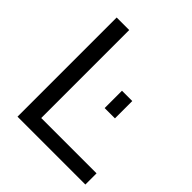

<svg xmlns="http://www.w3.org/2000/svg" viewBox="-194 -841 972 972"><g transform="rotate(45 292.0 -355.0)"><path d="M85 0V-710H174.8V-80.1H570.8V0ZM366.2 -342.8V-466.8H439.9V-342.8Z"/></g></svg>

Font: Rawline Medium
Style: Regular
Weight: 500
Designer: Matt McInerney, Pablo Impallari, Rodrigo Fuenzalida
Foundry: Matt McInerney, Pablo Impallari, Rodrigo Fuenzalida
Version: Version 4.020;PS 004.020;hotconv 1.0.88;makeotf.lib2.5.64775